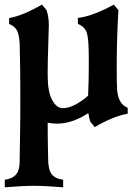

<svg xmlns="http://www.w3.org/2000/svg" viewBox="-34 -525 589 819"><path d="M233.9 -63.5Q258.8 -63.5 288.3 -79.3Q317.9 -95.2 341.8 -116.7Q344.7 -177.7 344.7 -244.1Q344.7 -252.4 344.7 -268.1Q345.2 -348.6 337.9 -379.4Q330.6 -410.2 298.3 -422.9V-448.7Q331.5 -452.1 374.5 -469Q417.5 -485.8 451.2 -505.4L471.2 -481.9Q463.9 -360.8 463.9 -244.1Q463.9 -158.2 465.8 -138.7Q471.7 -86.4 501.5 -69.8Q505.9 -67.4 510.7 -65.4V-40Q450.7 -29.8 370.1 17.1L351.1 -6.3Q345.7 -22.5 342.8 -42.5Q274.4 2.4 209 2.4Q189 2.4 169.4 -1.5Q169.4 68.8 171.4 152.8Q171.4 196.3 185.5 216.6Q199.7 236.8 235.4 241.7V273.9Q156.2 267.6 110.8 267.6Q65.9 267.6 -13.7 273.9V241.7Q19 237.3 34.2 219.7Q49.3 202.1 49.8 166.5Q53.2 -32.7 52.7 -89.4L52.2 -220.7Q52.2 -250.5 50.3 -319.8Q50.3 -366.2 41 -389.2Q31.7 -412.1 4.9 -422.9V-447.8Q64 -458.5 145 -505.4L164.6 -481.9Q174.3 -451.7 174.3 -419.4Q174.3 -406.2 171.9 -334.2Q169.4 -262.2 169.4 -220.7V-203.6Q169.4 -133.3 188.5 -98.4Q207.5 -63.5 233.9 -63.5Z"/></svg>

Font: Flanker
Style: Bold
Weight: 700
Designer: Flanker
Foundry: Flanker
Version: Version 2.021